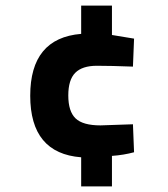

<svg xmlns="http://www.w3.org/2000/svg" viewBox="-20 -591 600 686"><path d="M270 -29Q88 -43 88 -249Q88 -455 270 -470V-571H380V-466L459 -453L455 -353Q376 -356 326 -356Q274 -356 249 -331Q224 -306 224 -250Q224 -193 250 -168Q276 -143 339 -143L455 -147L459 -47Q422 -37 380 -34V75H270Z"/></svg>

Font: Cairo
Style: Bold
Weight: 700
Designer: Mohamed Gaber
Foundry: Kief Type Foundry
Version: Version 2.100